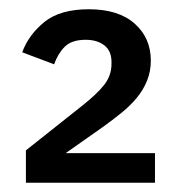

<svg xmlns="http://www.w3.org/2000/svg" viewBox="-20 -724 386 415"><path d="M315 -329H36V-399L157 -495Q190 -521 205.5 -541Q221 -561 221 -586V-590Q221 -614 205.5 -626Q190 -638 165 -638Q135 -638 120 -623Q105 -608 97 -585L28 -611Q42 -649 76 -676.5Q110 -704 172 -704Q236 -704 271 -673Q306 -642 306 -593Q306 -570 298 -550Q290 -530 276 -513Q262 -496 243 -480.5Q224 -465 203 -450L122 -393H315Z"/></svg>

Font: IBM Plex Sans Thai Medium
Style: Regular
Weight: 500
Designer: Mike Abbink, Paul van der Laan, Pieter van Rosmalen, Ben Mitchell, Mark Frömberg
Foundry: Bold Monday
Version: Version 1.1